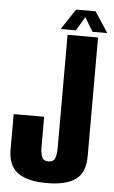

<svg xmlns="http://www.w3.org/2000/svg" viewBox="-56 -830 517 872"><g transform="rotate(5 203.0 -394.0)"><path d="M190.5 4Q279.5 4 322.5 -27.8Q365.5 -59.5 365.5 -132.5V-675H226.5V-161.5Q226.5 -127 219 -110.8Q211.5 -94.5 190 -94.5Q168 -94.5 160.5 -110.8Q153 -127 153 -161V-295H14V-134Q14 -60 58.5 -28Q103 4 190.5 4ZM193 -698.5H262L300 -762L338 -698.5H405.5L344 -792.5H255Z"/></g></svg>

Font: Anybody ExtraCondensed
Style: Bold
Weight: 700
Width: 2
Version: Version 1.113;gftools[0.9.25]